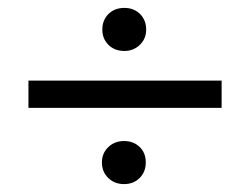

<svg xmlns="http://www.w3.org/2000/svg" viewBox="-20 -515 634 486"><path d="M295 -386Q270 -386 254.5 -401.5Q239 -417 239 -440Q239 -464 254.5 -479.5Q270 -495 295 -495Q319 -495 334.5 -479.5Q350 -464 350 -440Q350 -417 334 -401.5Q318 -386 295 -386ZM52 -242V-311H541V-242ZM294 -49Q270 -49 254 -64.5Q238 -80 238 -104Q238 -127 254 -142.5Q270 -158 294 -158Q318 -158 333.5 -143Q349 -128 349 -104Q349 -80 333.5 -64.5Q318 -49 294 -49Z"/></svg>

Font: Lexend Deca Light
Style: Regular
Weight: 300
Designer: Bonnie Shaver-Troup, Thomas Jockin
Foundry: Lexend
Version: Version 1.008; ttfautohint (v1.8.4.7-5d5b)